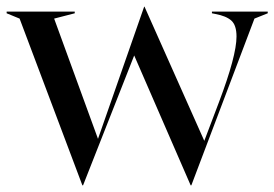

<svg xmlns="http://www.w3.org/2000/svg" viewBox="-37 -543 826 578"><path d="M22 -487 -17 -503V-508H188V-503L126 -487L258 -125L397 -523H398L578 -119L622 -235Q675 -375 675 -433Q675 -467 659.5 -481Q644 -495 611 -501L601 -503V-508H769V-503L729 -487L539 15H537L367 -376L213 15H211Z"/></svg>

Font: Nyght Serif
Style: Regular
Weight: 400
Designer: Maksym Kobuzan
Version: Version 0.410;July 4, 2025;FontCreator 15.0.0.2958 64-bit